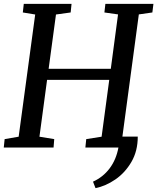

<svg xmlns="http://www.w3.org/2000/svg" viewBox="-22 -763 814 993"><path d="M-2.5 0 2 -43.5 74.5 -56 160 -688 96 -698.5 101 -743H348L343.5 -698.5L267.5 -688L229.5 -407H551L588.5 -688.5L518 -698.5L523 -743H771.5L766 -698.5L696 -688.5L611 -56.5H690.5Q690.5 18 657.8 74.2Q625 130.5 574.8 165Q524.5 199.5 472 210L459 176.5Q511 153 545 107.8Q579 62.5 590.5 0H419.5L424 -43.5L503.5 -56L543 -350H221.5L182 -56L258.5 -43.5L255 0Z"/></svg>

Font: Merriweather
Style: Italic
Weight: 400
Italic angle: -7.8°
Designer: Eben Sorkin
Foundry: Eben Sorkin
Version: Version 2.100